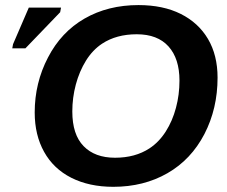

<svg xmlns="http://www.w3.org/2000/svg" viewBox="-20 -718 884 748"><path d="M519.5 -698.2Q615.2 -698.2 684.1 -663.8Q752.9 -629.4 790.3 -566.2Q827.6 -502.9 827.6 -415.5Q827.6 -294.9 776.4 -195.8Q724.6 -96.2 632.3 -43.2Q540 9.8 421.4 9.8Q327.6 9.8 257.8 -25.4Q188.5 -60.5 151.9 -126.2Q115.2 -191.9 115.2 -279.8Q115.2 -395 167 -494.1Q218.3 -593.3 309.6 -645.8Q400.9 -698.2 519.5 -698.2ZM512.7 -584.5Q433.6 -584.5 377.9 -547.9Q340.8 -523.4 314.9 -481.7Q289.1 -439.9 275.4 -388.7Q261.7 -337.4 261.7 -283.7Q261.7 -193.8 305.7 -148.7Q349.6 -103.5 428.2 -103.5Q506.8 -103.5 562.5 -140.1Q599.6 -164.6 625.7 -205.6Q651.9 -246.6 665.5 -297.9Q679.2 -349.1 679.2 -403.8Q679.2 -489.7 636.5 -537.1Q593.8 -584.5 512.7 -584.5ZM214.4 -670.4 79.1 -529.8H27.8L30.8 -545.9L92.3 -688.5H217.8Z"/></svg>

Font: Arimo
Style: Italic
Weight: 400
Italic angle: -12°
Designer: Steve Matteson
Foundry: Monotype Imaging Inc.
Version: Version 1.33